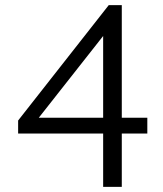

<svg xmlns="http://www.w3.org/2000/svg" viewBox="-20 -732 640 752"><path d="M384 0V-209H51V-260L406 -712H457V-271H557V-209H457V0ZM132 -271H384V-591Z"/></svg>

Font: LivvicRegular
Style: Regular
Weight: 400
Designer: Jacques Le Bailly, Baron von Fonthausen
Version: Version 1.001; ttfautohint (v1.8.2)